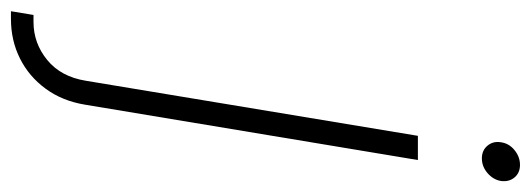

<svg xmlns="http://www.w3.org/2000/svg" viewBox="-427 -433 965 349"><g transform="rotate(90 55.5 -258.5)"><path d="M127.9 -535.6H171.9L71.3 69.3Q64.5 110.8 42.2 141.1Q20 171.4 -12.7 187.7Q-45.4 204.1 -84.5 204.1H-98.6L-91.8 163.1H-79.1Q-40.5 163.1 -10 138.2Q20.5 113.3 27.8 67.9ZM168.9 -651.9Q154.3 -651.9 145.8 -662.1Q137.2 -672.4 139.6 -686.5Q141.6 -701.2 153.8 -711.2Q166 -721.2 180.7 -721.2Q195.3 -721.2 203.6 -711.2Q211.9 -701.2 210 -686.5Q207.5 -672.4 195.6 -662.1Q183.6 -651.9 168.9 -651.9Z"/></g></svg>

Font: Inter 20pt ExtraLight
Style: Italic
Weight: 250
Italic angle: -9.3988°
Version: Version 4.001;git-66647c0bb